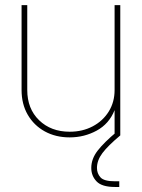

<svg xmlns="http://www.w3.org/2000/svg" viewBox="-20 -536 561 760"><path d="M255.9 7.8Q200.2 7.8 157.2 -15.9Q114.3 -39.6 89.8 -81.8Q65.4 -124 65.4 -179.7V-515.6H87.9V-179.7Q87.9 -105.5 134.8 -60.1Q181.6 -14.6 255.9 -14.6Q306.6 -14.6 346.9 -35.9Q387.2 -57.1 410.4 -94.5Q433.6 -131.8 433.6 -179.7V-515.6H456.1V0H433.6V-100.1Q412.1 -45.9 362.8 -19Q313.5 7.8 255.9 7.8ZM435.1 204.1Q383.3 204.1 362.3 182.1Q341.3 160.2 341.3 128.9Q341.3 92.8 366.5 60.3Q391.6 27.8 442.4 -14.6L456.1 0Q407.2 41 385.5 69.8Q363.8 98.6 363.8 128.9Q363.8 150.4 377.7 166Q391.6 181.6 435.1 181.6H452.1V204.1Z"/></svg>

Font: Inter Display Thin
Style: Regular
Weight: 100
Designer: Rasmus Andersson
Foundry: rsms
Version: Version 4.000;git-a52131595